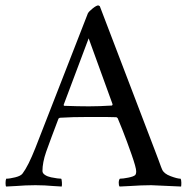

<svg xmlns="http://www.w3.org/2000/svg" viewBox="-35 -683 686 706"><path d="M-12.2 2.9Q-14.6 1 -14.6 -9.8Q-14.6 -20.5 -12.2 -25.9Q0.5 -25.9 21 -31Q41.5 -36.1 47.9 -44.9Q68.8 -72.3 95.2 -139.2Q227.1 -478.5 288.1 -633.8Q292 -641.1 305.9 -652.1Q319.8 -663.1 326.2 -663.1Q327.6 -663.1 329.3 -661.9Q331.1 -660.6 332 -660.2L536.1 -126Q542 -110.8 548.1 -94.2Q554.2 -77.6 557.1 -69.6Q560.1 -61.5 561 -60.1Q567.4 -44.4 592.3 -35.2Q617.2 -25.9 628.9 -25.9Q631.8 -21.5 631.8 -11.2Q631.8 -1 630.9 2.9Q530.8 -2 521 -2Q500.5 -2 482.9 -1.2Q465.3 -0.5 443.1 1Q420.9 2.4 404.8 2.9Q401.4 -1 401.6 -11.5Q401.9 -22 405.8 -25.9Q417 -25.9 436.5 -29.8Q456.1 -33.7 461.9 -39.1Q465.8 -43 465.8 -53.2Q465.8 -66.4 448.7 -115.2Q431.6 -164.1 415 -206.1L397.9 -248Q395 -252 392.1 -252Q378.9 -252.9 293 -252.9Q230 -252.9 185.1 -250L180.2 -247.1Q151.9 -172.9 134.8 -125Q121.1 -85.4 121.1 -54.2Q121.1 -45.9 130.4 -39.8Q139.6 -33.7 152.8 -31Q166 -28.3 175.5 -27.1Q185.1 -25.9 189.9 -25.9Q191.9 -23.9 192.6 -12.7Q193.4 -1.5 191.9 2.9Q177.2 2.4 160.4 1Q143.6 -0.5 129.2 -1.2Q114.7 -2 95.2 -2Q74.7 -2 58.8 -1.2Q43 -0.5 23.9 1Q4.9 2.4 -12.2 2.9ZM199.2 -297.9Q199.2 -293.9 201.2 -293.9Q252.9 -292 292 -292Q330.1 -292 376 -294.9Q377 -294.9 377.7 -296.1Q378.4 -297.4 378.9 -298.8V-299.8L291 -542Z"/></svg>

Font: Crimson
Style: Roman
Weight: 400
Version: Version 0.8